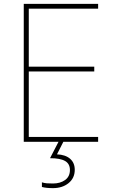

<svg xmlns="http://www.w3.org/2000/svg" viewBox="-20 -734 590 994"><path d="M488 0H103V-714H488V-689H129V-389H468V-364H129V-25H488ZM367 145Q367 188 335 214Q303 240 254 240Q220 240 197 234V210Q210 214 222.5 215Q235 216 254 216Q292 216 317 198Q342 180 342 146Q342 114 317 99.5Q292 85 239 85L283 0H308L275 65Q319 67 343 88Q367 109 367 145Z"/></svg>

Font: Noto Sans Thin
Style: Regular
Weight: 100
Designer: Monotype Design Team
Foundry: Monotype Imaging Inc.
Version: Version 2.007